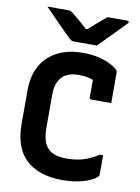

<svg xmlns="http://www.w3.org/2000/svg" viewBox="-102 -1014 805 1102"><g transform="rotate(10 300.0 -463.0)"><path d="M341 20Q269 20 215 1.5Q161 -17 125 -52Q89 -87 71.5 -138Q54 -189 54 -254V-456Q54 -515 72 -563.5Q90 -612 125.5 -647Q161 -682 212.5 -701Q264 -720 330 -720Q381 -720 421.5 -710.5Q462 -701 490.5 -686.5Q519 -672 535 -656Q537 -654 538 -651Q539 -648 539.5 -645Q540 -642 540 -639Q540 -602 540 -554.5Q540 -507 540 -464Q511 -464 482 -464Q453 -464 424 -464Q419 -464 416 -467Q413 -470 413 -475Q413 -493 413 -511Q413 -529 413 -551.5Q413 -574 413 -604L441 -562Q416 -578 389 -584.5Q362 -591 328 -591Q288 -591 258.5 -576.5Q229 -562 213.5 -531Q198 -500 198 -452V-265Q198 -220 206.5 -189.5Q215 -159 235 -139Q253 -121 280.5 -113.5Q308 -106 342 -106Q397 -106 439 -119Q481 -132 527 -161H546Q546 -147 546 -133.5Q546 -120 546 -106.5Q546 -93 546 -79.5Q546 -66 546 -51Q546 -46 544.5 -42Q543 -38 540 -36Q526 -21 497 -8.5Q468 4 428 12Q388 20 341 20ZM401 -775Q386 -775 359 -775Q332 -775 305.5 -775Q279 -775 265 -775Q258 -775 252.5 -778Q247 -781 233 -794Q225 -802 208.5 -818.5Q192 -835 170.5 -856.5Q149 -878 126.5 -901.5Q104 -925 83 -946Q109 -946 143 -946Q177 -946 203 -946Q214 -946 218.5 -944Q223 -942 231 -936Q247 -924 275 -900Q303 -876 344 -837L292 -858Q308 -858 324.5 -858Q341 -858 358 -858L307 -836Q346 -872 377 -898.5Q408 -925 433 -946H547Q551 -946 553.5 -945.5Q556 -945 557 -943Q558 -941 558 -939Q558 -935 554.5 -931Q551 -927 537 -913Q524 -899 506.5 -881.5Q489 -864 469.5 -844.5Q450 -825 432.5 -806.5Q415 -788 401 -775Z"/></g></svg>

Font: Recursive Monospace
Style: Bold
Weight: 700
Version: Version 1.047